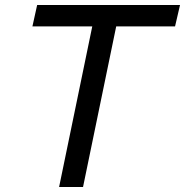

<svg xmlns="http://www.w3.org/2000/svg" viewBox="-20 -750 742 770"><path d="M702 -730 682 -644H446L313 0H217L350 -644H110L129 -730Z"/></svg>

Font: Nacelle
Style: Italic
Weight: 400
Italic angle: -12°
Designer: Sora Sagano
Foundry: Sora Sagano
Version: Version 1.000;FEAKit 1.0